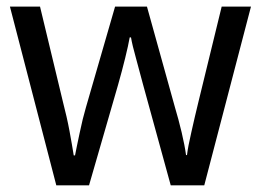

<svg xmlns="http://www.w3.org/2000/svg" viewBox="-20 -557 783 576"><path d="M592.8 -1 732.9 -537.1H645L575.2 -251C567.9 -220.2 560.5 -190.4 554.2 -161.1C547.4 -131.8 543 -108.9 541 -91.8H538.1C535.6 -110.8 531.2 -133.3 524.9 -160.2C518.6 -187 511.7 -211.9 504.9 -234.9L420.9 -537.1H325.2L237.8 -234.9C231.4 -212.9 225.1 -188 219.2 -159.2C212.9 -130.4 208.5 -107.9 205.1 -90.8H201.2C198.2 -110.4 193.8 -134.8 188.5 -164.1C183.1 -193.4 176.3 -222.2 168.9 -251L100.1 -537.1H9.8L148.9 -1H247.1L334 -301.8C350.1 -358.4 363.8 -414.1 369.1 -444.8H373C375.5 -429.7 380.4 -409.2 387.7 -383.3C394.5 -357.4 401.9 -330.6 409.2 -303.2L492.2 -1Z"/></svg>

Font: Avrile Sans
Style: Regular
Weight: 400
Designer: Monotype Design Team, Google (font), Stefan Peev (BGR Cyrillic), Cristiano Sobral (main changes)
Foundry: The Avrile Sans Project Authors
Version: Version 3.110